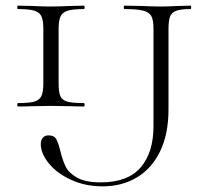

<svg xmlns="http://www.w3.org/2000/svg" viewBox="-20 -645 728 678"><path d="M276 -281Q279 -281 279 -275Q279 -269 276 -269Q246 -269 229 -270L159 -271L93 -270Q75 -269 43 -269Q41 -269 41 -275Q41 -281 43 -281Q82 -281 100.5 -286Q119 -291 126 -305.5Q133 -320 133 -350V-544Q133 -574 126 -588Q119 -602 100.5 -607.5Q82 -613 43 -613Q41 -613 41 -619Q41 -625 43 -625L93 -624Q133 -622 159 -622Q188 -622 230 -624L276 -625Q279 -625 279 -619Q279 -613 276 -613Q237 -613 218.5 -607Q200 -601 193.5 -586.5Q187 -572 187 -542V-350Q187 -319 193.5 -305Q200 -291 218 -286Q236 -281 276 -281ZM653 -613Q619 -613 602.5 -607Q586 -601 580.5 -586.5Q575 -572 575 -542V-258Q575 -172 545.5 -111Q516 -50 463.5 -18.5Q411 13 342 13Q281 13 231 -10Q181 -33 152.5 -68Q124 -103 124 -136Q124 -151 131.5 -159Q139 -167 151 -167Q171 -167 178.5 -154Q186 -141 193 -112Q201 -79 212 -56.5Q223 -34 252.5 -17.5Q282 -1 336 -1Q431 -1 476.5 -53.5Q522 -106 522 -200V-544Q522 -574 514.5 -588Q507 -602 485.5 -607.5Q464 -613 420 -613Q417 -613 417 -619Q417 -625 420 -625L477 -624Q521 -622 547 -622Q571 -622 611 -624L653 -625Q655 -625 655 -619Q655 -613 653 -613Z"/></svg>

Font: Cormorant Garamond Light
Style: Regular
Weight: 300
Designer: Christian Thalmann (Catharsis Fonts)
Version: Version 3.000